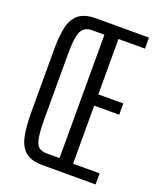

<svg xmlns="http://www.w3.org/2000/svg" viewBox="-155 -957 887 1056"><g transform="rotate(20 288.5 -429.5)"><path d="M221.2 0Q158.7 0 124.5 -25.9Q90.3 -51.8 77.1 -107.4Q64 -163.1 64 -252V-621.6Q64 -695.8 75.4 -749Q86.9 -802.2 121.3 -830.8Q155.8 -859.4 224.6 -859.4H532.2V-794.9H377V-470.7H523.4V-404.8H377V-64.9H532.2V0ZM221.2 -68.4H296.4V-790.5H224.6Q177.7 -790.5 161.1 -754.4Q144.5 -718.3 144.5 -627.4V-251Q144.5 -176.8 150.6 -137.5Q156.7 -98.1 173.1 -83.5Q189.5 -68.8 221.2 -68.4Z"/></g></svg>

Font: Antonio ExtraLight
Style: Regular
Weight: 250
Designer: Vernon Adams
Foundry: Vernon Adams
Version: Version 1.002